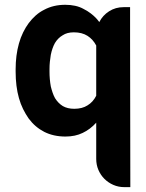

<svg xmlns="http://www.w3.org/2000/svg" viewBox="-20 -558 605 797"><path d="M520 -391.1 521 218.8H496.1Q471.7 218.8 450.4 209.5Q429.2 200.2 413.3 184.3Q397.5 168.5 388.4 147.2Q379.4 126 379.4 101.6V-48.8Q354.5 -21 323.2 -6.3Q292.5 8.8 251.5 8.8Q202.1 8.8 163.6 -10.7Q125.5 -30.3 99.1 -65.9Q86.4 -84 75.9 -105.2Q65.4 -126.5 58.6 -150.9Q44.9 -199.2 44.9 -260.7V-270.5Q44.9 -328.6 58.6 -377.4Q65.4 -401.9 75.9 -423.3Q86.4 -444.8 99.1 -461.9Q112.3 -479.5 128.2 -493.7Q144 -507.8 163.6 -517.6Q201.7 -538.1 251 -538.1Q272.9 -538.1 292 -533.9Q311 -529.8 327.6 -520.5Q344.7 -511.7 356.9 -502.2Q369.1 -492.7 376.7 -484.9Q384.3 -477.1 387.9 -471.9Q391.6 -466.8 392.1 -466.3Q406.2 -494.1 432.9 -511.2Q459.5 -528.3 493.2 -528.3H520ZM379.4 -369.1Q365.7 -395 343.3 -409.2Q320.3 -423.8 286.6 -423.8Q258.3 -423.8 240.2 -411.6Q220.7 -400.4 208 -379.4Q196.8 -359.4 190.9 -330.6Q188.5 -316.4 187 -301.8Q185.5 -287.1 185.5 -270.5V-260.7Q185.5 -229 190.9 -199.2Q194.3 -185.1 198.5 -173.1Q202.6 -161.1 208.5 -150.4Q221.7 -129.4 240.7 -117.7Q260.3 -106.4 288.1 -106.4Q321.3 -106.4 343.3 -120.6Q366.2 -134.3 379.4 -160.6Z"/></svg>

Font: Millunium
Style: Bold
Weight: 700
Designer: kolcsarzsolt
Foundry: Kolcsar Szilard Zsolt
Version: Version 2.000980; 2016